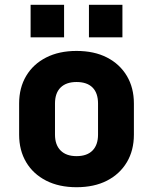

<svg xmlns="http://www.w3.org/2000/svg" viewBox="-20 -773 640 803"><path d="M300 10Q227 10 173 -17.5Q119 -45 89.5 -94.5Q60 -144 60 -210V-340Q60 -406 89.5 -455.5Q119 -505 173 -532.5Q227 -560 300 -560Q374 -560 427.5 -532.5Q481 -505 510.5 -455.5Q540 -406 540 -340V-210Q540 -144 510.5 -94.5Q481 -45 427.5 -17.5Q374 10 300 10ZM300 -120Q344 -120 367 -143.5Q390 -167 390 -210V-340Q390 -384 367 -407Q344 -430 300 -430Q257 -430 233.5 -407Q210 -384 210 -340V-210Q210 -167 233.5 -143.5Q257 -120 300 -120ZM108 -753H248V-617H108ZM352 -753H492V-617H352Z"/></svg>

Font: Tiny ExtraBold
Style: Regular
Weight: 800
Designer: Philipp Nurullin, Konstantin Bulenkov
Foundry: JetBrains
Version: Version 2.251; ttfautohint (v1.8.4.7-5d5b)